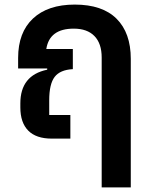

<svg xmlns="http://www.w3.org/2000/svg" viewBox="-20 -605 662 838"><path d="M306.2 -585Q426.8 -585 488.8 -523.2Q550.8 -461.4 550.8 -348.1V212.9H423.8V-354Q423.8 -415 392.3 -447.5Q360.8 -480 301.8 -480Q195.8 -480 182.1 -391.1H297.9V-303.2Q242.2 -300.3 218.5 -269.3Q194.8 -238.3 194.8 -167V-103H287.1V0H206.1Q137.7 0 103.3 -34.9Q68.8 -69.8 68.8 -136.2V-153.8Q68.8 -276.4 186 -300.8V-306.2H59.1V-352.1Q59.1 -463.4 124 -524.2Q189 -585 306.2 -585Z"/></svg>

Font: Anuphan SemiBold
Style: Bold
Weight: 600
Designer: Mike Abbink, Paul van der Laan, Pieter van Rosmalen, Mint Tantisuwanna
Foundry: Bold Monday; Cadson Demak
Version: Version 3.002;hotconv 1.0.109;makeotfexe 2.5.65596